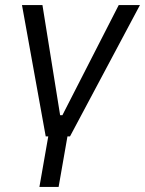

<svg xmlns="http://www.w3.org/2000/svg" viewBox="-20 -540 574 760"><path d="M161 0H171L136 200H212L247 0H257L534 -520H450L227 -84H218L148 -520H67Z"/></svg>

Font: Fixel Text 20240404
Style: Italic
Weight: 400
Width: 4
Italic angle: -10°
Designer: AlfaBravo + MacPaw
Foundry: Kyrylo Tkachov, Marchela Mozhyna, Serhii Makarenko, Maria Weinstein, Zakhar Kryvoshyya
Version: Version 1.211;Glyphs 3.2 (3225)